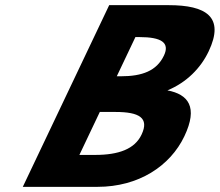

<svg xmlns="http://www.w3.org/2000/svg" viewBox="-20 -723 848 741"><path d="M401.4 -703.1 68 -1.9H356.4C514.6 -1.9 636.7 -81.8 691.7 -197.4C745.4 -310.4 706.4 -358.9 626.2 -374.2C700.2 -404.8 754.5 -460 785.2 -524.6C848.7 -658.1 774.9 -703.1 631.2 -703.1ZM430.7 -428.6 502.6 -579.9H518.1C602.4 -579.9 636.5 -558.6 612.7 -508.5C584.8 -449.8 529.4 -428.6 446.1 -428.6ZM286.4 -125.1 365.2 -290.9H425.9C517.5 -290.9 556.9 -267.9 526.2 -203.3C500 -148.1 438.7 -125.1 347.1 -125.1Z"/></svg>

Font: Hussar
Style: BdSuprExtOblFive
Weight: 700
Foundry: Cannot Into Space Fonts
Version: Version 2.00